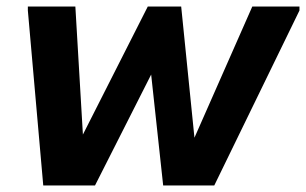

<svg xmlns="http://www.w3.org/2000/svg" viewBox="-20 -566 934 586"><path d="M65 -534V-546H210L237 -88L206 -102L431 -546H533L579 -91L552 -97L750 -546H894V-534L634 0H478L435 -397H471L270 0H112Z"/></svg>

Font: Kufam SemiBold
Style: Italic
Weight: 600
Italic angle: -11°
Designer: Artur Schmal
Foundry: Original Type
Version: Version 1.301; ttfautohint (v1.8.3)